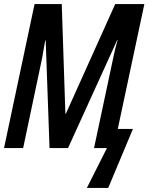

<svg xmlns="http://www.w3.org/2000/svg" viewBox="-21 -734 736 952"><path d="M409.7 197.8 509.3 0H445.3L540.5 -447.3Q544.9 -469.7 550.3 -491.2Q555.7 -512.7 562 -535.2H560.1L316.4 0H224.6L205.6 -533.2H203.1Q197.3 -502.4 193.1 -476.3Q189 -450.2 183.6 -425.8L93.8 0H-1L150.4 -713.9H285.2L303.2 -170.4H305.7L550.3 -713.9H694.8L563 -94.7H638.2L515.6 197.8Z"/></svg>

Font: Open Sans Condensed SemiBold
Style: Italic
Weight: 600
Width: 3
Italic angle: -12°
Designer: Monotype Design Team
Foundry: Monotype Imaging Inc.
Version: Version 3.000; ttfautohint (v1.8.4)